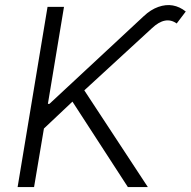

<svg xmlns="http://www.w3.org/2000/svg" viewBox="-20 -755 770 775"><path d="M51.1 0 171.9 -727.3H238.3L173.3 -335.6L179.7 -335.9L560 -689.6Q588.4 -716.3 619 -727.1Q649.5 -737.9 677.6 -733Q705.6 -728 729.8 -708.5L693.2 -660.2Q647.7 -692.8 592.7 -640.6L320.3 -390.3L576.7 0H496.1L272.4 -344.8L157.3 -236.2L117.5 0Z"/></svg>

Font: Karasuma Gothic
Style: Light Italic
Weight: 300
Italic angle: 9.39998°
Designer: Rasmus Andersson / Ryoko Nishizuka
Foundry: rsms
Version: Version 1.00